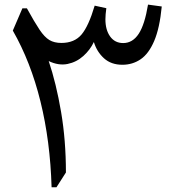

<svg xmlns="http://www.w3.org/2000/svg" viewBox="-20 -792 767 812"><path d="M606 -772.5 664.1 -764.6Q655.3 -672.9 632.1 -618.7Q608.9 -564.5 574.7 -541.3Q540.5 -518.1 497.6 -518.1Q450.2 -518.1 419.9 -545.4Q389.6 -572.8 377 -614.3Q361.3 -581.1 332.5 -555.2Q303.7 -529.3 265.9 -521.5Q228 -513.7 186 -533.7Q217.8 -439.5 238.3 -318.8Q258.8 -198.2 258.8 -62.5L218.8 0H198.2Q192.4 -195.8 151.1 -363Q109.9 -530.3 34.2 -662.6L74.7 -756.8H93.8Q126 -698.2 147.2 -666.5Q168.5 -634.8 189 -622.6Q209.5 -610.4 239.7 -610.4Q294.9 -610.4 325 -646.2Q355 -682.1 380.4 -768.1L429.7 -757.3Q427.7 -744.1 426.8 -732.2Q425.8 -720.2 425.8 -710.4Q425.8 -665.5 445.8 -637.7Q465.8 -609.9 501 -609.9Q541 -609.9 566.7 -649.2Q592.3 -688.5 606 -772.5Z"/></svg>

Font: Pinar Medium
Style: Regular
Weight: 500
Designer: Amin Abedi
Version: Version 3.000